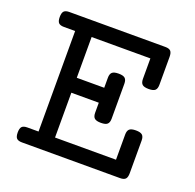

<svg xmlns="http://www.w3.org/2000/svg" viewBox="-107 -691 813 802"><g transform="rotate(20 300.0 -290.0)"><path d="M119.6 -513.2H69.8Q53.2 -513.2 46.1 -520.5Q39.1 -527.8 39.1 -546.4Q39.1 -564.9 46.1 -572.3Q53.2 -579.6 69.8 -579.6H496.6Q513.2 -579.6 520.3 -572.3Q527.3 -564.9 527.3 -546.4V-422.4Q527.3 -405.3 519.3 -397.9Q511.2 -390.6 490.7 -390.6Q470.2 -390.6 462.2 -397.9Q454.1 -405.3 454.1 -422.4V-513.2H192.9V-332H314.9V-376.5Q314.9 -393.6 323 -400.9Q331.1 -408.2 351.6 -408.2Q372.1 -408.2 380.1 -400.9Q388.2 -393.6 388.2 -376.5V-221.2Q388.2 -204.1 380.1 -196.8Q372.1 -189.5 351.6 -189.5Q331.1 -189.5 323 -196.8Q314.9 -204.1 314.9 -221.2V-265.6H192.9V-66.4H463.9V-178.2Q463.9 -195.3 471.9 -202.6Q480 -210 500.5 -210Q521 -210 529.1 -202.6Q537.1 -195.3 537.1 -178.2V-33.2Q537.1 -14.6 530 -7.3Q522.9 0 506.3 0H69.8Q53.2 0 46.1 -7.3Q39.1 -14.6 39.1 -33.2Q39.1 -51.8 46.1 -59.1Q53.2 -66.4 69.8 -66.4H119.6Z"/></g></svg>

Font: Courier Prime
Style: Regular
Weight: 400
Designer: Alan Dague-Greene
Foundry: Quote-Unquote Apps
Version: Version 1.203